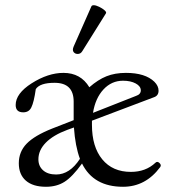

<svg xmlns="http://www.w3.org/2000/svg" viewBox="-20 -704 670 735"><path d="M156 11Q106 11 79 -12.5Q52 -36 52 -79Q52 -123 82 -154Q112 -185 180 -212L262 -244Q262 -252 262 -263V-315Q262 -387 189 -387Q133 -387 117 -363Q110 -313 100 -293Q91 -274 69 -274Q40 -274 40 -302Q40 -346 101 -385Q164 -425 223 -425Q289 -425 322 -370Q355 -399 387.5 -412Q420 -425 462 -425Q536 -425 571 -391Q587 -375 587 -357Q587 -338 570 -332L332 -242Q332 -235 332 -226Q332 -142 371.5 -94Q411 -46 481 -46Q538 -46 575 -81Q582 -88 590.5 -80Q599 -72 593 -64Q537 11 451 11Q338 11 294 -78Q257 -27 227 -8Q197 11 156 11ZM451 -395Q407 -395 376 -361.5Q345 -328 336 -272L501 -337Q519 -343 519 -358Q519 -374 499.5 -384.5Q480 -395 451 -395ZM127 -94Q127 -68 145 -52Q163 -36 195 -36Q247 -36 286 -96Q268 -144 263 -216L238 -207Q184 -187 155.5 -158Q127 -129 127 -94ZM295 -508Q289 -498 278.5 -497.5Q268 -497 262 -504.5Q256 -512 262 -526L330 -680Q332 -684 339 -684Q347 -684 359.5 -678Q372 -672 380.5 -664.5Q389 -657 385 -652Z"/></svg>

Font: Junicode SmExp
Style: Regular
Weight: 400
Width: 6
Designer: Peter S. Baker
Version: Version 2.205; ttfautohint (v1.8.4)